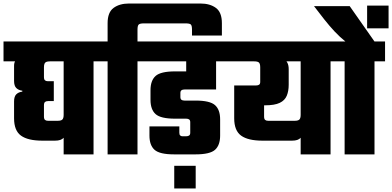

<svg xmlns="http://www.w3.org/2000/svg" viewBox="-40 -878 2230 1092"><path d="M40 -504Q40 -539 70.5 -548Q101 -557 150 -557L244 -529Q231 -529 223.5 -526Q216 -523 213 -515.5Q210 -508 210 -495V-440Q210 -426 216 -421Q222 -416 233 -416H266V-303H233Q222 -303 216 -298Q210 -293 210 -279V-215Q210 -201 216 -196Q222 -191 233 -191H288Q308 -191 315 -198.5Q322 -206 322 -225L336 -138Q336 -111 322 -94.5Q308 -78 273 -78H201Q119 -78 79.5 -106.5Q40 -135 40 -205V-301Q40 -329 52.5 -341.5Q65 -354 87 -357V-362Q65 -365 52.5 -377.5Q40 -390 40 -418ZM-20 -642H552V-529H-20ZM322 -592H492V0H322Z M1100 -858Q1154 -858 1188 -833Q1222 -808 1222 -746V-676H1052V-709Q1052 -732 1045.5 -738.5Q1039 -745 1016 -745H778Q756 -745 749 -738.5Q742 -732 742 -709V-642H802V-529H742V0H572V-529H512V-642H572V-746Q572 -808 606 -833Q640 -858 694 -858Z M762 -642H1272V-529H762ZM1019 -593H1189V-369H1009Q998 -369 992 -364.5Q986 -360 986 -349V-326Q986 -315 992 -310.5Q998 -306 1009 -306H1072Q1154 -306 1183 -280Q1212 -254 1212 -199V-107Q1212 -52 1183 -26Q1154 0 1072 0H950Q868 0 839 -26Q810 -52 810 -107V-159H980V-123Q980 -112 985 -107.5Q990 -103 997 -103H1019Q1030 -103 1036 -107.5Q1042 -112 1042 -123V-183Q1042 -194 1036 -198.5Q1030 -203 1019 -203H956Q874 -203 845 -229Q816 -255 816 -310V-365Q816 -420 845 -446Q874 -472 956 -472H1019ZM951 65H1073V194H951Z M1232 -642H1900V-529H1232ZM1670 -592H1840V0H1670ZM1602 -396Q1602 -360 1591 -333.5Q1580 -307 1551 -293Q1522 -279 1467 -279H1462V-215Q1462 -201 1468 -196Q1474 -191 1485 -191H1636Q1656 -191 1663 -198.5Q1670 -206 1670 -225L1684 -138Q1684 -111 1670 -94.5Q1656 -78 1621 -78H1453Q1371 -78 1331.5 -106.5Q1292 -135 1292 -205V-392H1417Q1428 -392 1434 -396.5Q1440 -401 1440 -412V-495Q1440 -515 1433 -522Q1426 -529 1406 -529L1485 -557Q1540 -557 1571 -543Q1602 -529 1602 -485Z M1920 -552H2090V0H1920ZM1860 -642H2150V-529H1860ZM1949 -843 2092 -639H1928Q1893 -667 1863.5 -698.5Q1834 -730 1804 -768L1746 -843ZM2048 -846H2170V-717H2048Z"/></svg>

Font: Teko Light
Style: Bold
Weight: 700
Version: Version 2.000;gftools[0.9.28.dev9+g7d2139d.d20230707]